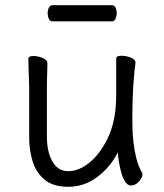

<svg xmlns="http://www.w3.org/2000/svg" viewBox="-20 -699 630 737"><path d="M181 -617Q172 -617 167.5 -627Q163 -637 163 -649Q163 -660 167.5 -669.5Q172 -679 182 -679H410Q419 -679 423.5 -669.5Q428 -660 428 -648Q428 -637 423.5 -627Q419 -617 409 -617ZM500 -457Q497 -439 492.5 -381Q488 -323 488 -237Q488 -229 488.5 -205.5Q489 -182 492.5 -151Q496 -120 504 -89Q512 -58 526 -35Q527 -33 527 -29Q527 -18 513.5 -2.5Q500 13 483 13Q470 13 461 -0.5Q452 -14 446 -35Q440 -56 436.5 -77.5Q433 -99 432 -114Q405 -59 354.5 -20.5Q304 18 242 18Q184 18 151.5 -9Q119 -36 105.5 -79Q92 -122 92 -171V-368Q92 -374 91 -395Q90 -416 89.5 -439.5Q89 -463 89 -474Q89 -484 109 -484Q125 -484 143.5 -476.5Q162 -469 162 -456Q162 -448 161.5 -431.5Q161 -415 160.5 -397.5Q160 -380 160 -368V-175Q160 -117 181 -79.5Q202 -42 242 -42Q283 -42 323.5 -75Q364 -108 392.5 -166.5Q421 -225 425 -301Q426 -317 426 -342.5Q426 -368 426 -395V-475Q426 -485 447 -485Q464 -485 482 -478Q500 -471 500 -459Z"/></svg>

Font: Moon Stars Kai T HW
Style: Regular
Weight: 400
Designer: GuiWonder
Version: Version 1.101